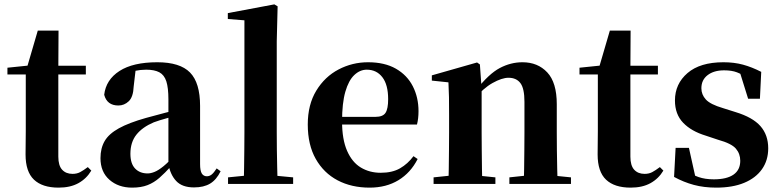

<svg xmlns="http://www.w3.org/2000/svg" viewBox="-20 -842 3569 879"><path d="M173 -501V-541H373V-501ZM248 17Q174 17 135.5 -19.5Q97 -56 97 -135Q97 -164 97.5 -188Q98 -212 98 -242V-501H14V-532L121 -543L103 -531L153 -702H248L247 -524V-514V-125Q247 -84 264.5 -65Q282 -46 312 -46Q332 -46 347 -54Q362 -62 382 -77L398 -61Q376 -24 339 -3.5Q302 17 248 17Z M585 17Q522 17 481 -19Q440 -55 440 -118Q440 -163 459 -196Q478 -229 524 -254.5Q570 -280 648 -302Q687 -313 737.5 -326Q788 -339 828 -349V-323Q788 -313 748 -302Q708 -291 684 -282Q632 -260 604.5 -225.5Q577 -191 577 -138Q577 -93 598.5 -70.5Q620 -48 656 -48Q670 -48 687.5 -55Q705 -62 728.5 -81Q752 -100 784 -136L801 -81H763Q735 -50 710 -28Q685 -6 655.5 5.5Q626 17 585 17ZM868 16Q814 16 786.5 -13.5Q759 -43 751 -92V-95V-387Q751 -440 741.5 -469.5Q732 -499 709.5 -511Q687 -523 649 -523Q624 -523 597.5 -517.5Q571 -512 534 -498L601 -523L592 -446Q590 -398 569.5 -378.5Q549 -359 522 -359Q470 -359 457 -408Q465 -477 527 -517Q589 -557 700 -557Q804 -557 850 -510Q896 -463 896 -357V-91Q896 -60 904 -47.5Q912 -35 927 -35Q939 -35 949 -43Q959 -51 972 -71L990 -58Q971 -19 942 -1.5Q913 16 868 16Z M1024 0V-30L1135 -41H1206L1322 -30V0ZM1096 0Q1097 -36 1097.5 -76.5Q1098 -117 1098.5 -158Q1099 -199 1099 -236V-749L1023 -755V-782L1236 -822L1251 -813L1247 -653V-236Q1247 -199 1247.5 -158Q1248 -117 1249 -76.5Q1250 -36 1251 0Z M1672 17Q1589 17 1525.5 -16.5Q1462 -50 1425.5 -114.5Q1389 -179 1389 -272Q1389 -363 1428 -427Q1467 -491 1530 -524Q1593 -557 1665 -557Q1741 -557 1792.5 -527.5Q1844 -498 1870 -447Q1896 -396 1896 -333Q1896 -299 1889 -272H1453V-307H1699Q1733 -307 1745 -325.5Q1757 -344 1757 -388Q1757 -454 1730.5 -488.5Q1704 -523 1659 -523Q1628 -523 1602 -498.5Q1576 -474 1561 -422Q1546 -370 1546 -286Q1546 -204 1569 -151.5Q1592 -99 1632 -75Q1672 -51 1723 -51Q1776 -51 1811.5 -71.5Q1847 -92 1873 -127L1892 -114Q1860 -51 1804 -17Q1748 17 1672 17Z M1965 0V-30L2070 -41H2141L2248 -30V0ZM2033 0Q2034 -26 2034.5 -68Q2035 -110 2035.5 -156Q2036 -202 2036 -236V-316Q2036 -365 2035.5 -397Q2035 -429 2033 -465L1957 -473V-497L2164 -556L2177 -547L2185 -435V-432V-236Q2185 -202 2185.5 -156Q2186 -110 2186.5 -68Q2187 -26 2188 0ZM2312 0V-30L2415 -41H2485L2594 -30V0ZM2378 0Q2379 -26 2379.5 -67.5Q2380 -109 2380.5 -155Q2381 -201 2381 -236V-376Q2381 -437 2362.5 -461.5Q2344 -486 2308 -486Q2278 -486 2235 -462Q2192 -438 2149 -386L2145 -431H2161Q2218 -504 2268 -530.5Q2318 -557 2372 -557Q2442 -557 2485.5 -510.5Q2529 -464 2529 -365V-236Q2529 -201 2529.5 -155Q2530 -109 2531 -67.5Q2532 -26 2533 0Z M2792 -501V-541H2992V-501ZM2867 17Q2793 17 2754.5 -19.5Q2716 -56 2716 -135Q2716 -164 2716.5 -188Q2717 -212 2717 -242V-501H2633V-532L2740 -543L2722 -531L2772 -702H2867L2866 -524V-514V-125Q2866 -84 2883.5 -65Q2901 -46 2931 -46Q2951 -46 2966 -54Q2981 -62 3001 -77L3017 -61Q2995 -24 2958 -3.5Q2921 17 2867 17Z M3259 17Q3203 17 3156.5 4.5Q3110 -8 3066 -32L3073 -165H3134L3166 -21L3115 -28V-64Q3148 -42 3178 -31.5Q3208 -21 3248 -21Q3307 -21 3338 -42.5Q3369 -64 3369 -106Q3369 -138 3349 -161.5Q3329 -185 3268 -202L3211 -221Q3145 -241 3107.5 -280Q3070 -319 3070 -382Q3070 -458 3127.5 -507.5Q3185 -557 3292 -557Q3341 -557 3381.5 -546Q3422 -535 3465 -513L3459 -390H3405L3362 -528L3407 -512V-482Q3377 -502 3353.5 -511Q3330 -520 3295 -520Q3248 -520 3219.5 -498Q3191 -476 3191 -438Q3191 -409 3211.5 -386.5Q3232 -364 3290 -347L3347 -329Q3426 -305 3461.5 -264.5Q3497 -224 3497 -163Q3497 -108 3468.5 -67.5Q3440 -27 3387 -5Q3334 17 3259 17Z"/></svg>

Font: Noto Serif JP ExtraBold
Style: Regular
Weight: 800
Designer: Ryoko NISHIZUKA 西塚涼子 (kana & ideographs); Frank Grießhammer (Latin, Greek & Cyrillic); Wenlong ZHANG 张文龙 (bopomofo); San
Foundry: Adobe
Version: Version 2.003-H1;hotconv 1.1.1;makeotfexe 2.6.0